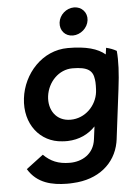

<svg xmlns="http://www.w3.org/2000/svg" viewBox="-62 -770 732 1053"><g transform="rotate(-5 303.5 -244.0)"><path d="M300 -648C295 -605 324 -571 367 -571C409 -571 449 -605 454 -648C459 -690 428 -724 386 -724C343 -724 305 -690 300 -648ZM314 -112C234 -112 193 -177 202 -251C212 -329 273 -392 348 -392C434 -392 460 -369 466 -320C469 -305 468 -268 466 -251C457 -177 395 -112 314 -112ZM333 -505C191 -505 85 -385 69 -251C52 -110 137 -5 258 2C268 3 278 3 288 3C352 1 403 -24 441 -64L432 6C422 88 355 123 290 123C225 123 184 104 145 66L51 137C100 219 184 235 263 236C274 236 285 236 296 235C437 229 531 149 553 35C555 23 557 12 558 0L590 -257C601 -343 604 -411 599 -466C582 -476 563 -483 542 -488L537 -452C497 -486 434 -505 333 -505Z"/></g></svg>

Font: Bluebird
Style: Obl
Weight: 400
Designer: Jasper
Foundry: Cannot Into Space Fonts
Version: Version 0.98